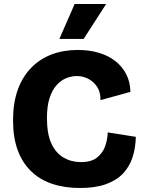

<svg xmlns="http://www.w3.org/2000/svg" viewBox="-20 -923 725 957"><path d="M379 14Q301 14 239 -7Q177 -28 133.5 -71Q90 -114 67.5 -176.5Q45 -239 45 -323Q45 -409 68 -474Q91 -539 134.5 -584Q178 -629 237 -651.5Q296 -674 368 -674Q425 -674 472.5 -660Q520 -646 555 -618.5Q590 -591 609.5 -552.5Q629 -514 630 -465L481 -424Q481 -465 463.5 -491Q446 -517 419.5 -530.5Q393 -544 362 -544Q337 -544 310.5 -533.5Q284 -523 262 -498.5Q240 -474 227 -434Q214 -394 214 -334Q214 -256 236 -208Q258 -160 297 -137.5Q336 -115 383 -115Q435 -115 463.5 -137.5Q492 -160 504 -194Q516 -228 517 -263L657 -241Q656 -187 641 -140Q626 -93 593.5 -58.5Q561 -24 508 -5Q455 14 379 14ZM397 -729H276L352 -903H509Z"/></svg>

Font: Bricolage Grotesque 96pt ExtraBold ExtraBold
Style: Regular
Weight: 800
Version: Version 1.001;gftools[0.9.33.dev8+g029e19f]